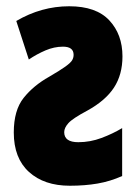

<svg xmlns="http://www.w3.org/2000/svg" viewBox="-20 -583 436 613"><path d="M201 -563Q287 -563 329 -518Q371 -473 371 -403Q371 -345 344 -303.5Q317 -262 259 -230Q212 -205 198.5 -190Q185 -175 185 -161Q185 -129 230 -129Q268 -129 304 -142.5Q340 -156 370 -174V-21Q332 -4 291.5 3Q251 10 203 10Q121 10 72.5 -34Q24 -78 24 -160Q24 -231 55.5 -270.5Q87 -310 137 -338Q173 -359 189.5 -371Q206 -383 210.5 -391Q215 -399 215 -408Q215 -434 181 -434Q153 -434 125 -422Q97 -410 72 -393L32 -516Q112 -563 201 -563Z"/></svg>

Font: Noto Sans ExtraCondensed Black
Style: Regular
Weight: 900
Width: 2
Designer: Monotype Design Team
Foundry: Monotype Imaging Inc.
Version: Version 2.013; ttfautohint (v1.8.4.7-5d5b)